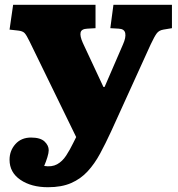

<svg xmlns="http://www.w3.org/2000/svg" viewBox="-20 -549 745 804"><path d="M181 235Q111 235 65.5 204Q20 173 20 120Q20 82 44.5 54.5Q69 27 110 27Q149 27 166.5 43.5Q184 60 184 80Q184 91 178.5 109Q173 127 165 146Q197 151 219 139Q241 127 257 102.5Q273 78 287 49L299 25L104 -375Q91 -402 83 -410.5Q75 -419 56 -421L20 -425L35 -529H380V-431L346 -429Q321 -428 317.5 -413Q314 -398 327 -369L413 -185H418L495 -363Q508 -392 504.5 -410Q501 -428 477 -429L442 -431L455 -529H700V-431L664 -425Q646 -422 636.5 -409.5Q627 -397 611 -363L445 2Q422 52 399 94.5Q376 137 347 168.5Q318 200 278 217.5Q238 235 181 235Z"/></svg>

Font: Literata Variable Black
Style: Regular
Weight: 900
Designer: Latin by Veronika Burian and Jose Scaglione. Greek by Irene Vlachou. Cyrillic by Vera Evstafieva.
Foundry: TypeTogether
Version: Version 3.021